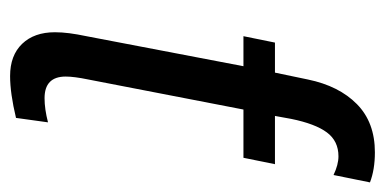

<svg xmlns="http://www.w3.org/2000/svg" viewBox="-216 -556 781 390"><g transform="rotate(90 175.0 -360.5)"><path d="M134 10Q92 10 68.5 -14.5Q45 -39 45 -81Q45 -95 47 -110.5Q49 -126 53 -145L114 -464H53L66 -528H127L141 -595Q154 -658 191 -694.5Q228 -731 289 -731Q324 -731 350 -721L335 -647Q314 -657 297 -657Q266 -657 248.5 -633.5Q231 -610 221 -561L215 -528H313L300 -464H202L141 -149Q135 -120 135 -103Q135 -60 179 -60Q201 -60 228 -67L219 -2Q169 10 134 10Z"/></g></svg>

Font: Libra Sans Modern
Style: Italic
Weight: 400
Italic angle: -12°
Foundry: Stefan Peev, Context Ltd
Version: Version 1.000